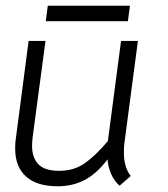

<svg xmlns="http://www.w3.org/2000/svg" viewBox="-20 -643 588 671"><path d="M33 -124Q33 -145 35 -156L80 -500H139L94 -163Q92 -143 92 -134Q92 -92 114 -69Q136 -46 187 -46Q238 -46 275.5 -72Q313 -98 357 -150L403 -500H462L415 -145Q413 -133 413 -110Q413 -58 437 -28L398 6Q379 -10 368 -36Q357 -62 356 -86Q317 -35 275 -13.5Q233 8 182 8Q109 8 71 -26Q33 -60 33 -124ZM147 -623H434L427 -569H140Z"/></svg>

Font: Bellota Text
Style: Italic
Weight: 400
Italic angle: -7.5°
Designer: Kemie Guaida
Foundry: Kemie Guaida
Version: Version 4.001